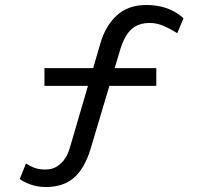

<svg xmlns="http://www.w3.org/2000/svg" viewBox="-20 -718 819 769"><path d="M164 31Q129 31 101 20.5Q73 10 59 -1L84 -63Q105 -50 122 -44.5Q139 -39 162 -39Q189 -39 208.5 -51.5Q228 -64 241 -84Q254 -104 260 -127L382 -544Q402 -614 447.5 -656Q493 -698 567 -698Q609 -698 646.5 -685.5Q684 -673 715 -645L690 -585Q658 -605 632 -615.5Q606 -626 580 -626Q534 -626 506.5 -601Q479 -576 462 -521L342 -119Q318 -42 275.5 -5.5Q233 31 164 31ZM158 -374V-445H606V-374Z"/></svg>

Font: Lexend Peta Light
Style: Regular
Weight: 300
Version: Version 1.007